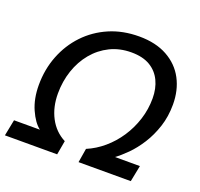

<svg xmlns="http://www.w3.org/2000/svg" viewBox="-131 -872 1052 1012"><g transform="rotate(20 395.5 -366.0)"><path d="M14 -91H159Q125 -117 99 -175.5Q73 -234 73 -311Q73 -399 103 -475.5Q133 -552 187.5 -609.5Q242 -667 317 -699.5Q392 -732 484 -732Q577 -732 642 -696Q707 -660 740 -597.5Q773 -535 773 -455Q773 -388 754 -330Q735 -272 705 -225Q675 -178 641.5 -144.5Q608 -111 580 -91H720L702 0H409L422 -79Q472 -100 515.5 -137Q559 -174 591.5 -223Q624 -272 642.5 -329.5Q661 -387 661 -449Q661 -504 640.5 -547Q620 -590 579 -614.5Q538 -639 474 -639Q408 -639 354.5 -612.5Q301 -586 262.5 -539.5Q224 -493 203.5 -432Q183 -371 183 -303Q183 -227 214 -168Q245 -109 303 -79L289 0H-4Z"/></g></svg>

Font: Kufam Medium
Style: Italic
Weight: 500
Italic angle: -11°
Designer: Artur Schmal
Foundry: Original Type
Version: Version 1.301; ttfautohint (v1.8.3)